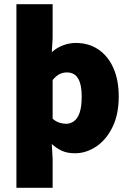

<svg xmlns="http://www.w3.org/2000/svg" viewBox="-20 -716 620 912"><path d="M58 176V-696H230V-534L226 -468Q249 -489 279 -500.5Q309 -512 340 -512Q402 -512 448 -480.5Q494 -449 519 -392Q544 -335 544 -258Q544 -172 514 -111.5Q484 -51 436.5 -19.5Q389 12 336 12Q300 12 274.5 0.5Q249 -11 226 -32L230 38V176ZM294 -128Q314 -128 331 -140Q348 -152 358 -180Q368 -208 368 -256Q368 -297 360 -322.5Q352 -348 336.5 -360Q321 -372 298 -372Q279 -372 263 -364Q247 -356 230 -336V-152Q245 -139 261.5 -133.5Q278 -128 294 -128Z"/></svg>

Font: Source Sans 3 Black
Style: Regular
Weight: 900
Designer: Paul D. Hunt
Foundry: Adobe
Version: Version 3.046;hotconv 1.0.118;makeotfexe 2.5.65603